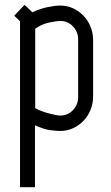

<svg xmlns="http://www.w3.org/2000/svg" viewBox="-20 -533 459 796"><path d="M126 -85Q137 -78 152 -72.5Q167 -67 182 -63Q197 -59 209.5 -56.5Q222 -54 230 -54Q261 -54 282.5 -76.5Q304 -99 304 -131V-370Q304 -401 282.5 -423.5Q261 -446 231 -446Q214 -446 183.5 -439.5Q153 -433 126 -414ZM125 243H63V-445L39 -468L82 -513L114 -482Q146 -497 177.5 -503.5Q209 -510 230 -510Q258 -510 283 -498.5Q308 -487 326.5 -467.5Q345 -448 355.5 -422Q366 -396 366 -366V-134Q366 -104 355.5 -78Q345 -52 326.5 -32.5Q308 -13 283 -1.5Q258 10 230 10Q216 10 188 6.5Q160 3 125 -14Z"/></svg>

Font: Marvel
Style: Bold
Weight: 700
Designer: Carolina Trebol
Foundry: Carolina Trebol
Version: Version 1.001